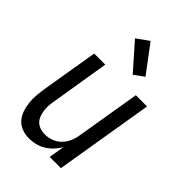

<svg xmlns="http://www.w3.org/2000/svg" viewBox="-228 -855 955 955"><g transform="rotate(45 250.0 -377.5)"><path d="M164 8Q138 8 114 -0.5Q90 -9 74 -27Q58 -45 50 -68Q42 -91 39 -116Q36 -141 38 -167Q40 -193 44 -219L94 -520H172L121 -208Q118 -191 117 -174Q116 -157 118.5 -140.5Q121 -124 127 -109Q133 -94 144.5 -83Q156 -72 172 -67Q188 -62 205 -62Q228 -62 251 -70.5Q274 -79 291.5 -97Q309 -115 318.5 -137.5Q328 -160 331 -183L387 -520H466L380 0H301L315 -82Q303 -62 286.5 -44.5Q270 -27 250 -15Q230 -3 207.5 2.5Q185 8 164 8ZM304 -581 184 -717 248 -763 356 -619Z"/></g></svg>

Font: Iosevka SS04 Oblique
Style: Regular
Weight: 400
Italic angle: -9°
Monospace: yes
Designer: Belleve Invis
Foundry: Belleve Invis
Version: Version 19.0.0; ttfautohint (v1.8.4)